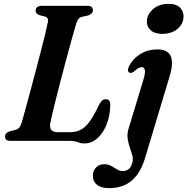

<svg xmlns="http://www.w3.org/2000/svg" viewBox="-20 -730 971 995"><path d="M339 0H36Q18.5 0 12 -6.5Q5.5 -13 6 -23Q6.5 -42 32 -50L58.5 -56.5Q73 -60 80.2 -69.2Q87.5 -78.5 93.5 -98Q99.5 -119.5 110.8 -160.5Q122 -201.5 136 -253.2Q150 -305 164.5 -360.2Q179 -415.5 192.2 -466.5Q205.5 -517.5 215 -557Q224.5 -596.5 228 -615.5Q232.5 -638.5 214 -644L185 -651.5Q164.5 -658.5 164.5 -674Q164.5 -700 199.5 -700H431.5Q448.5 -700 455 -693.5Q461.5 -687 461.5 -677.5Q461.5 -667 454.2 -660.2Q447 -653.5 437 -650L405.5 -643Q394 -640.5 387.2 -632.8Q380.5 -625 375 -608Q365 -575 349.8 -520Q334.5 -465 317.5 -400.8Q300.5 -336.5 284.5 -274.8Q268.5 -213 257 -165.5Q245.5 -118 241.5 -97Q235.5 -68.5 245.8 -56.8Q256 -45 279 -45H343.5Q391.5 -45 424 -76.2Q456.5 -107.5 492.5 -185.5Q508 -216 527.5 -216Q552 -216 551.5 -185.5Q550 -127.5 531.5 -82.5Q513 -37.5 483.2 -12Q453.5 13.5 417.5 13.5Q398.5 13.5 383 6.8Q367.5 0 339 0ZM820 -554.5Q780.5 -554.5 760 -574.2Q739.5 -594 741 -623Q743.5 -657 774 -683.5Q804.5 -710 854 -710Q895 -710 914 -689.5Q933 -669 931 -640.5Q929 -604 898.5 -579.2Q868 -554.5 820 -554.5ZM859.5 -336 732 88Q708.5 166.5 662.8 205.8Q617 245 545 245Q504 245 482.5 227.5Q461 210 461 181.5Q461 155.5 477.2 138.2Q493.5 121 520.5 121Q541 121 556.5 130Q572 139 586.5 147.8Q601 156.5 617.5 156.5Q632.5 156.5 646.2 147Q660 137.5 666.5 110Q670.5 92 665.2 73.2Q660 54.5 652.5 33.2Q645 12 641.5 -12.5Q638 -37 647 -66L722.5 -314.5Q734 -353 730.5 -367.5Q727 -382 714.5 -382Q700 -382 678.5 -363Q661.5 -348 650.5 -353.5Q635.5 -361.5 651 -391Q671 -428.5 709.2 -451.2Q747.5 -474 796 -474Q901 -474 859.5 -336Z"/></svg>

Font: Fraunces 9pt SemiBold
Style: Italic
Weight: 600
Italic angle: -16°
Version: Version 1.000;[b76b70a41]